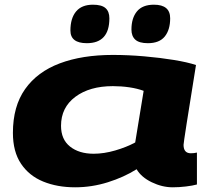

<svg xmlns="http://www.w3.org/2000/svg" viewBox="-20 -788 905 818"><path d="M716 10Q671 10 626.5 -11.5Q582 -33 562 -67Q508 -33 439.5 -11.5Q371 10 300 10Q224 10 164 -14.5Q104 -39 69.5 -90.5Q35 -142 35 -222Q35 -335 87 -408.5Q139 -482 234.5 -518Q330 -554 461 -554Q526 -554 594.5 -548Q663 -542 721 -532.5Q779 -523 815 -511Q762 -183 762 -171Q762 -135 793 -135Q807 -135 819 -138V-2Q801 3 772 6.5Q743 10 716 10ZM556 -181 592 -401Q565 -411 531 -416Q497 -421 461 -421Q362 -421 301 -375.5Q240 -330 240 -252Q240 -194 278.5 -163.5Q317 -133 379 -133Q423 -133 471 -147Q519 -161 556 -181ZM610 -604Q573 -604 556.5 -619Q540 -634 540 -662Q540 -711 563.5 -739.5Q587 -768 636 -768Q705 -768 705 -710Q705 -661 682 -632.5Q659 -604 610 -604ZM350 -604Q280 -604 280 -658Q280 -710 304 -739Q328 -768 376 -768Q413 -768 429.5 -753.5Q446 -739 446 -710Q446 -604 350 -604Z"/></svg>

Font: Georama ExtraExtended
Style: Bold Italic
Weight: 700
Width: 8
Italic angle: -9°
Designer: Jean-Baptiste Levee
Foundry: Production Type
Version: Version 1.000